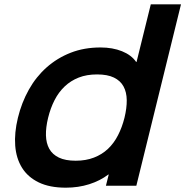

<svg xmlns="http://www.w3.org/2000/svg" viewBox="-20 -860 859 890"><path d="M612 1H471L484 -51H482Q444 -22 393.5 -6Q343 10 285 10Q210 10 159.5 -14.5Q109 -39 82 -82.5Q55 -126 50.5 -185Q46 -244 63 -314Q80 -384 113.5 -444Q147 -504 196 -547.5Q245 -591 307.5 -615.5Q370 -640 446 -640Q502 -640 545.5 -622.5Q589 -605 611 -573H613L679 -840H819ZM557 -314Q568 -359 567.5 -396Q567 -433 552.5 -459.5Q538 -486 508 -500.5Q478 -515 430 -515Q382 -515 345 -500.5Q308 -486 280 -459.5Q252 -433 233 -396Q214 -359 203 -314Q192 -269 193 -232.5Q194 -196 208.5 -170Q223 -144 253 -129.5Q283 -115 331 -115Q378 -115 415.5 -129.5Q453 -144 480.5 -170Q508 -196 527 -233Q546 -270 557 -314Z"/></svg>

Font: TypoPRO Sinkin Sans
Style: 600 SemiBold Italic
Weight: 600
Italic angle: -112°
Designer: Keith Bates
Foundry: K-Type
Version: Sinkin Sans (version 1.0)  by Keith Bates   •   © 2014   www